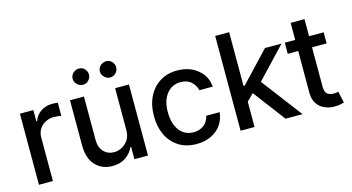

<svg xmlns="http://www.w3.org/2000/svg" viewBox="-82 -1083 2610 1422"><g transform="rotate(-15 1223.0 -372.0)"><path d="M174 -545V-459H180Q195 -503 232 -528Q272 -554 318 -554L342 -553Q348 -552 353 -552Q358 -552 363 -551V-450L341 -454Q319 -456 308 -456Q252 -456 214 -421Q178 -387 178 -333V0H71V-545Z M907 -545V0H803V-94H797Q779 -51 737 -22Q696 7 634 7Q555 7 506 -45Q455 -98 455 -199V-545H562V-211Q562 -156 592 -123Q623 -89 673 -89Q702 -89 732 -104Q761 -119 782 -150Q801 -179 801 -226V-545ZM534 -650Q515 -668 515 -693Q515 -719 534 -737Q554 -755 578 -755Q606 -755 622 -737Q640 -719 640 -693Q640 -668 622 -650Q606 -631 578 -631Q553 -631 534 -650ZM743 -650Q724 -668 724 -693Q724 -719 743 -737Q763 -755 787 -755Q813 -755 831 -737Q849 -719 849 -693Q849 -668 831 -650Q813 -631 787 -631Q762 -631 743 -650Z M1143 -25Q1086 -61 1055 -125Q1025 -188 1025 -270Q1025 -355 1056 -417Q1087 -481 1144 -517Q1201 -553 1278 -553Q1338 -553 1389 -530Q1439 -505 1468 -466Q1497 -426 1503 -369H1400Q1391 -408 1361 -435Q1332 -463 1280 -463Q1214 -463 1173 -412Q1132 -360 1132 -273Q1132 -183 1172 -131Q1212 -79 1280 -79Q1326 -79 1358 -104Q1390 -128 1400 -173H1503Q1497 -119 1469 -78Q1442 -38 1392 -13Q1344 11 1279 11Q1200 11 1143 -25Z M1724 -727V-315H1733L1950 -545H2077L1856 -311L2092 0H1962L1776 -246L1724 -194V0H1617V-727Z M2288 -460V-160Q2288 -115 2308 -101Q2328 -87 2353 -87Q2362 -87 2376 -89L2391 -92L2410 -4Q2395 1 2383 3Q2367 7 2334 7Q2296 7 2263 -8Q2227 -22 2204 -56Q2182 -88 2182 -138V-460H2102V-545H2182V-676H2288V-545H2400V-460Z"/></g></svg>

Font: Sinter Medium
Style: Regular
Weight: 500
Foundry: Adobe & rsms
Version: Version 1.000